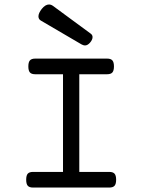

<svg xmlns="http://www.w3.org/2000/svg" viewBox="-20 -843 640 863"><path d="M502 -35.2Q502 -16.1 494.9 -8.1Q487.8 0 471.2 0H128.4Q111.8 0 104.7 -8.1Q97.7 -16.1 97.7 -35.2Q97.7 -54.2 104.7 -62.3Q111.8 -70.3 128.4 -70.3H263.2V-509.3H138.2Q121.6 -509.3 114.5 -517.3Q107.4 -525.4 107.4 -544.4Q107.4 -563.5 114.5 -571.5Q121.6 -579.6 138.2 -579.6H461.4Q478 -579.6 485.1 -571.5Q492.2 -563.5 492.2 -544.4Q492.2 -525.4 485.1 -517.3Q478 -509.3 461.4 -509.3H336.4V-70.3H471.2Q487.8 -70.3 494.9 -62.3Q502 -54.2 502 -35.2ZM388.2 -691.4Q396 -685.5 396 -676.3Q396 -664.1 384.3 -650.9Q373.5 -638.7 361.8 -638.7Q355 -638.7 346.2 -643.6L163.6 -750.5Q152.8 -756.8 152.8 -769.5Q152.8 -783.7 167.5 -802.7Q183.6 -822.8 200.2 -822.8Q209.5 -822.8 218.3 -816.4Z"/></svg>

Font: Courier Prime Code
Style: Regular
Weight: 400
Designer: Alan Dague-Greene
Foundry: Quote-Unquote Apps
Version: Version 3.0318